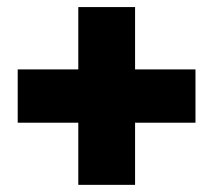

<svg xmlns="http://www.w3.org/2000/svg" viewBox="-20 -600 600 540"><path d="M29.8 -254.9V-404.8H200.2V-580.1H359.9V-404.8H529.8V-254.9H359.9V-80.1H200.2V-254.9Z"/></svg>

Font: TASA Explorer
Style: Regular
Weight: 900
Designer: Weizhong Zhang
Foundry: Local Remote
Version: Version 1.000;Glyphs 3.1.2 (3151)